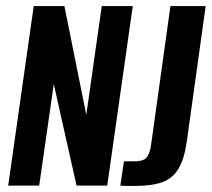

<svg xmlns="http://www.w3.org/2000/svg" viewBox="-20 -611 697 632"><path d="M7 0 91 -591H192L264 -233L315 -591H417L333 0H232L157 -334L109 0ZM424 1Q416 1 400.5 1Q385 1 376 0L388 -80H418Q448 -79 460 -90Q472 -101 477 -132L541 -591H657L595 -146Q587 -89 568 -56.5Q549 -24 514.5 -11.5Q480 1 424 1Z"/></svg>

Font: Alumni Sans
Style: Bold Italic
Weight: 700
Italic angle: -8°
Designer: Robert E. Leuschke
Foundry: Robert E. Leuschke
Version: Version 1.016